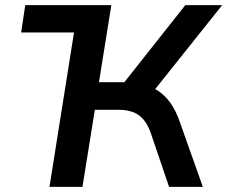

<svg xmlns="http://www.w3.org/2000/svg" viewBox="-20 -725 882 745"><path d="M62 -599 78 -705H411L395 -599ZM172 0 284 -705H412L364 -406H473L449 -389L699 -705H842L570 -364L515 -401Q557 -395 588 -376Q619 -357 641 -326Q663 -295 678 -251L767 0H636L567 -203Q550 -255 520 -277Q490 -299 440 -299H348L300 0Z"/></svg>

Font: Nunito Sans 12pt ExtraLight
Style: Italic
Weight: 200
Italic angle: -9°
Designer: Vernon Adams
Foundry: Vernon Adams
Version: Version 3.101;gftools[0.9.27]